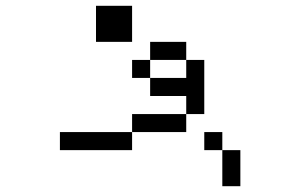

<svg xmlns="http://www.w3.org/2000/svg" viewBox="-20 -770 1040 665"><path d="M750 -250Q750 -250 750 -125H812.5Q812.5 -125 812.5 -250ZM750 -250V-312.5H687.5V-250ZM437.5 -312.5H187.5V-250H437.5ZM437.5 -312.5H625V-375H437.5ZM625 -375H687.5V-562.5H625V-500H500V-437.5H625ZM500 -500V-562.5H437.5V-500ZM500 -562.5H625V-625H500ZM312.5 -750Q312.5 -750 312.5 -625H437.5Q437.5 -625 437.5 -750Z"/></svg>

Font: CalcUnifontExMono
Style: Regular
Weight: 500
Version: Version 15.0.06